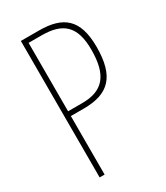

<svg xmlns="http://www.w3.org/2000/svg" viewBox="-179 -792 754 870"><g transform="rotate(-30 197.5 -357.0)"><path d="M172 -714H78V0H104V-306H172C303 -306 362 -366 362 -519C362 -663 300 -714 172 -714ZM171 -689C282 -689 335 -645 335 -520C335 -385 285 -331 178 -331H104V-689Z"/></g></svg>

Font: Noto Sans Kannada ExtraCondensed Thin
Style: Regular
Weight: 100
Width: 2
Designer: Jelle Bosma - Monotype Design Team
Foundry: Monotype Imaging Inc.
Version: Version 2.005